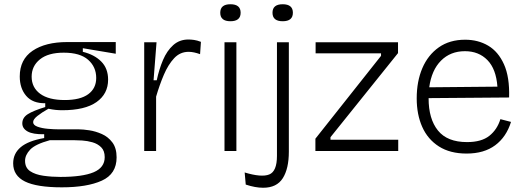

<svg xmlns="http://www.w3.org/2000/svg" viewBox="-20 -711 2475 904"><path d="M271 171Q153 171 97.5 143.5Q42 116 42 58Q42 12 77.5 -18Q113 -48 188 -61V-79Q135 -78 110 -92Q85 -106 85 -130Q85 -157 111 -173.5Q137 -190 193 -207V-225Q134 -224 103.5 -259.5Q73 -295 73 -351Q73 -431 133.5 -472Q194 -513 297 -513H525V-458L370 -484V-467Q424 -454 456.5 -421.5Q489 -389 489 -336Q489 -269 434.5 -230.5Q380 -192 273 -192Q258 -192 242.5 -193.5Q227 -195 208 -199Q176 -181 156 -165Q136 -149 136 -136Q136 -122 156.5 -114.5Q177 -107 205.5 -104.5Q234 -102 257 -102H351Q371 -102 400.5 -97.5Q430 -93 459.5 -80Q489 -67 509 -40.5Q529 -14 529 30Q529 108 459.5 139.5Q390 171 271 171ZM285 -240Q358 -240 395.5 -267.5Q433 -295 433 -344Q433 -396 395 -429.5Q357 -463 280 -463Q207 -463 168 -431.5Q129 -400 129 -350Q129 -299 169 -269.5Q209 -240 285 -240ZM264 122Q369 122 421 100Q473 78 473 29Q473 -1 456.5 -17.5Q440 -34 415.5 -41Q391 -48 366.5 -49.5Q342 -51 325 -51H215Q146 -32 122 -6.5Q98 19 98 46Q98 79 122 95Q146 111 184.5 116.5Q223 122 264 122Z M659 0V-512H717L703 -333H718Q729 -385 747.5 -428.5Q766 -472 795.5 -498.5Q825 -525 867 -525Q879 -525 893.5 -523Q908 -521 926 -514L922 -456Q908 -461 894.5 -464Q881 -467 868 -467Q828 -467 800 -437Q772 -407 751.5 -359Q731 -311 715 -256V0Z M1037 0V-512H1093V0ZM1065 -611Q1017 -611 1017 -651Q1017 -691 1065 -691Q1113 -691 1113 -651Q1113 -611 1065 -611Z M1219 173Q1182 173 1137 158L1132 101Q1211 125 1247.5 110.5Q1284 96 1284 23V-512H1340V3Q1340 83 1311.5 128Q1283 173 1219 173ZM1311 -611Q1263 -611 1263 -651Q1263 -691 1311 -691Q1359 -691 1359 -651Q1359 -611 1311 -611Z M1465 0V-58L1774 -448V-460H1466V-512H1854V-461L1536 -65V-53H1855V0Z M2177 12Q2099 12 2046.5 -21.5Q1994 -55 1968 -113.5Q1942 -172 1942 -248Q1942 -328 1968.5 -390Q1995 -452 2046 -488Q2097 -524 2170 -524Q2231 -524 2278.5 -496Q2326 -468 2353 -408Q2380 -348 2377 -252L1998 -249V-248Q1998 -151 2042 -96.5Q2086 -42 2179 -42Q2247 -42 2284 -71.5Q2321 -101 2336 -150L2386 -137Q2364 -66 2311.5 -27Q2259 12 2177 12ZM2169 -470Q2101 -470 2056.5 -425.5Q2012 -381 2001 -300L2322 -303Q2316 -386 2275 -428Q2234 -470 2169 -470Z"/></svg>

Font: Bricolage Grotesque 10pt ExtraLight
Style: Regular
Weight: 200
Designer: Mathieu Triay
Foundry: Atelier Triay
Version: Version 1.000; ttfautohint (v1.8.4.7-5d5b);gftools[0.9.32]